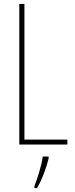

<svg xmlns="http://www.w3.org/2000/svg" viewBox="-20 -734 381 975"><path d="M78 0H322V-25H104V-714H78ZM227 71V61H197C193 101 169 175 155 211V221H168C195 176 215 117 227 71Z"/></svg>

Font: Noto Sans Devanagari ExtraCondensed Thin
Style: Regular
Weight: 100
Width: 2
Designer: Jelle Bosma - Monotype Design Team
Foundry: Monotype Imaging Inc.
Version: Version 2.004